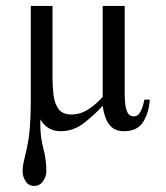

<svg xmlns="http://www.w3.org/2000/svg" viewBox="-20 -423 552 639"><path d="M460.4 -91.3H478.5Q476.1 -49.8 457 -18.1Q438 13.7 391.6 13.7Q367.2 13.7 352.5 0.7Q337.9 -12.2 331.1 -31.7Q324.2 -51.3 321.8 -70.8Q295.4 -42 260.3 -14.2Q225.1 13.7 182.1 13.7Q137.7 13.7 114.3 -25.4V-4.9Q114.3 33.7 124.3 71.3Q134.3 108.9 134.3 146.5Q134.3 163.6 123.5 179.7Q112.8 195.8 93.8 195.8Q74.7 195.8 64.9 179.9Q55.2 164.1 55.2 147.5Q55.2 130.4 60.1 110.8Q64.9 91.3 68.4 74.2Q77.1 35.6 79.8 -4.4Q82.5 -44.4 82.5 -84V-403.3H154.8V-162.1Q154.8 -134.3 158.2 -106.4Q161.6 -78.6 174.8 -60.3Q188 -42 217.3 -42Q248.5 -42 275.4 -60.1Q302.2 -78.1 321.8 -100.6V-403.3H395V-111.3Q395 -95.2 396.7 -77.6Q398.4 -60.1 404.8 -47.9Q411.1 -35.6 424.8 -35.6Q437 -35.6 444.1 -45.9Q451.2 -56.2 455.1 -69.3Q459 -82.5 460.4 -91.3Z"/></svg>

Font: Scheherazade New Rohingya
Style: Regular
Weight: 400
Designer: SIL International
Foundry: SIL International
Version: Version 3.000 ; LngRng